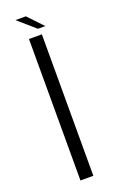

<svg xmlns="http://www.w3.org/2000/svg" viewBox="-151 -818 538 861"><g transform="rotate(-20 117.5 -388.0)"><path d="M74.5 0H136V-675H74.5ZM128 -704.5H163.5L96 -775.5H46.5Z"/></g></svg>

Font: Anybody UltraCondensed Thin Light
Style: Regular
Weight: 300
Version: Version 1.111